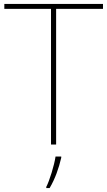

<svg xmlns="http://www.w3.org/2000/svg" viewBox="-20 -734 545 975"><path d="M265 0V-689H503V-714H2V-689H239V0ZM291 67V61H262C256 104 231 185 215 215V221H232C260 174 279 119 291 67Z"/></svg>

Font: Noto Sans Gurmukhi UI Thin
Style: Regular
Weight: 100
Designer: Jelle Bosma - Monotype Design Team
Foundry: Monotype Imaging Inc.
Version: Version 2.004